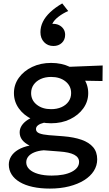

<svg xmlns="http://www.w3.org/2000/svg" viewBox="-20 -878 638 1123"><path d="M271.5 225Q216 225 171.5 215.2Q127 205.5 95.8 187Q64.5 168.5 48 142.5Q31.5 116.5 31.5 84.5Q31.5 59 45.2 36.5Q59 14 86.2 -2.2Q113.5 -18.5 153 -26.5Q123.5 -41.5 109.2 -60.5Q95 -79.5 95 -104Q95 -125 107.2 -143.8Q119.5 -162.5 142.2 -177.2Q165 -192 196 -201.5Q227 -211 264.5 -212.5L288.5 -164.5Q257.5 -165 235.8 -159.8Q214 -154.5 202.2 -145.2Q190.5 -136 190.5 -123Q190.5 -106 210 -98.2Q229.5 -90.5 265 -87.5L350 -81Q412.5 -76 456.8 -60.5Q501 -45 524.8 -17Q548.5 11 548.5 54Q548.5 90.5 528.8 121.8Q509 153 472.2 176Q435.5 199 384.5 212Q333.5 225 271.5 225ZM282.5 149Q357 149 399.8 126.8Q442.5 104.5 442.5 69Q442.5 42 414 27Q385.5 12 327 8L236 1Q204 3.5 180.8 13Q157.5 22.5 145.5 37.5Q133.5 52.5 133.5 71.5Q133.5 94.5 151.5 112Q169.5 129.5 203 139.2Q236.5 149 282.5 149ZM279 -157Q217 -157 167.8 -180.5Q118.5 -204 90 -244Q61.5 -284 61.5 -333.5Q61.5 -383 90.2 -423Q119 -463 168.2 -486.5Q217.5 -510 279 -510Q340.5 -510 389.5 -486.5Q438.5 -463 467.2 -423Q496 -383 496 -333.5Q496 -284.5 467.5 -244.5Q439 -204.5 390 -180.8Q341 -157 279 -157ZM279 -239.5Q313 -239.5 339.5 -251.2Q366 -263 381 -284.2Q396 -305.5 396 -333.5Q396 -375.5 363.2 -401.8Q330.5 -428 279 -428Q244.5 -428 218.2 -416Q192 -404 177 -382.8Q162 -361.5 162 -333.5Q162 -292 194.8 -265.8Q227.5 -239.5 279 -239.5ZM356 -408 315 -484.5 580.5 -495 579.5 -404ZM292.5 -609Q259 -609 237.8 -631.5Q216.5 -654 216.5 -690Q216.5 -721.5 230.8 -750.5Q245 -779.5 273.5 -806.5Q302 -833.5 344 -858L379 -813.5Q347.5 -800 321.2 -779.5Q295 -759 286 -738.5Q307 -739.5 323.8 -731.8Q340.5 -724 350.8 -709.2Q361 -694.5 361 -674.5Q361 -645.5 341.8 -627.2Q322.5 -609 292.5 -609Z"/></svg>

Font: Geologica Roman
Style: Regular
Weight: 400
Designer: Sindre Bremnes, Frode Helland
Foundry: Monokrom Skriftforlag AS
Version: Version 1.010;gftools[0.9.28]